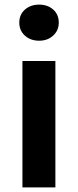

<svg xmlns="http://www.w3.org/2000/svg" viewBox="-20 -811 337 831"><path d="M77.1 0V-546.9H219.7V-273.4V0ZM149.4 -634.8Q112.3 -634.8 87.9 -656.7Q63.5 -678.7 63.5 -712.9Q63.5 -748 87.9 -769.5Q112.3 -791 149.4 -791Q186.5 -791 210.4 -769.5Q234.4 -748 234.4 -712.9Q234.4 -679.7 210.4 -657.2Q186.5 -634.8 149.4 -634.8Z"/></svg>

Font: Bpmf GenSeki Gothic B
Style: B
Weight: 700
Foundry: But Ko
Version: Version 1.320